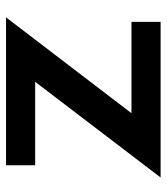

<svg xmlns="http://www.w3.org/2000/svg" viewBox="22 -574 552 636"><g transform="rotate(-90 298.0 -256.0)"><path d="M28 0H543.5V-96.5H241L558.5 -512H68.5V-415.5H345Z"/></g></svg>

Font: Spartan SemiBold
Style: Regular
Weight: 600
Designer: Matt Bailey, Mirko Velimirovic
Foundry: Matt Bailey
Version: Version 1.003; ttfautohint (v1.8.3)